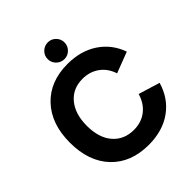

<svg xmlns="http://www.w3.org/2000/svg" viewBox="-262 -1145 1323 1323"><g transform="rotate(-45 399.5 -484.0)"><path d="M425.8 -816.9Q391.6 -816.9 367.4 -840.8Q343.3 -864.7 343.3 -898.9Q343.3 -932.1 367.4 -956.1Q391.6 -980 425.8 -980Q459 -980 482.9 -956.1Q506.8 -932.1 506.8 -898.9Q506.8 -864.7 482.9 -840.8Q459 -816.9 425.8 -816.9ZM418.9 12.2Q245.6 12.2 145 -94Q44.4 -200.2 44.4 -383.3Q44.4 -565.4 144.8 -672.1Q245.1 -778.8 416.5 -778.8Q544.4 -778.8 635.7 -718.3Q727.1 -657.7 765.6 -549.8L612.3 -491.2Q590.8 -558.1 539.1 -595.7Q487.3 -633.3 416.5 -633.3Q321.3 -633.3 265.1 -565.4Q209 -497.6 209 -383.3Q209 -265.1 266.4 -199.2Q323.7 -133.3 418.9 -133.3Q492.7 -133.3 544.4 -173.8Q596.2 -214.4 616.7 -285.6L773.4 -237.8Q738.8 -119.6 646.2 -53.7Q553.7 12.2 418.9 12.2Z"/></g></svg>

Font: Acari Sans Neue Black
Style: Regular
Weight: 900
Designer: Alfredo Marco Pradil
Foundry: Alfredo Marco Pradil
Version: Version 1.045;June 16, 2019;FontCreator 11.5.0.2425 64-bit; 